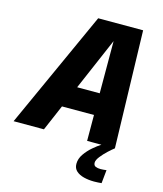

<svg xmlns="http://www.w3.org/2000/svg" viewBox="-169 -839 993 1168"><g transform="rotate(15 327.0 -255.0)"><path d="M-32.5 0 302.5 -738H585.5L605.5 0H430.5L430 -163H228.5L158.5 0ZM287.5 -299.5H429.5L429 -628ZM590.5 141.5 582 225.5Q571.5 226.5 559.5 227.2Q547.5 228 535 228Q500.5 228 470.5 220.5Q440.5 213 422 196.2Q403.5 179.5 403.5 151.5Q403.5 119 424 89.5Q444.5 60 471.8 36.8Q499 13.5 520.5 0H605.5Q591 11 568 32.2Q545 53.5 527 76.5Q509 99.5 509 115.5Q509 133 521.8 138.8Q534.5 144.5 553.5 144.5Q562.5 144.5 572.5 143.5Q582.5 142.5 590.5 141.5Z"/></g></svg>

Font: Epilogue ExtraBold
Style: Italic
Weight: 800
Italic angle: -12°
Designer: Tyler Finck
Foundry: Etcetera Type Co
Version: Version 2.111; ttfautohint (v1.8.3)